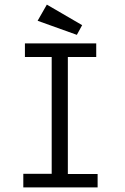

<svg xmlns="http://www.w3.org/2000/svg" viewBox="-20 -811 540 832"><path d="M88 -623H397V-564H274V-57H403V1H81V-58H204V-564H88ZM183 -791 336 -702 313 -660 143 -721Z"/></svg>

Font: Inconsolata
Style: Regular
Weight: 400
Designer: Raph Levien, Kirill Tkachev
Foundry: Cyreal
Version: Version 1.013